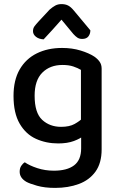

<svg xmlns="http://www.w3.org/2000/svg" viewBox="-20 -716 584 937"><path d="M264 -16Q205 -16 155.5 -38.5Q106 -61 76 -112.5Q46 -164 46 -248Q46 -325 76 -377Q106 -429 159.5 -455.5Q213 -482 283 -482Q332 -482 373 -469.5Q414 -457 440 -440Q456 -429 466 -415Q476 -401 476 -381V-71H375V-375Q360 -384 338 -391.5Q316 -399 285 -399Q224 -399 186.5 -361.5Q149 -324 149 -249Q149 -165 186 -131Q223 -97 278 -97Q319 -97 344 -111Q369 -125 385 -141L390 -55Q373 -40 341 -28Q309 -16 264 -16ZM376 8V-93H476V13Q476 80 446 121.5Q416 163 364.5 182Q313 201 249 201Q198 201 161 190.5Q124 180 108 171Q76 152 76 122Q76 105 83.5 93.5Q91 82 101 76Q124 92 162 104.5Q200 117 243 117Q307 117 341.5 91Q376 65 376 8ZM338 -550 280 -620Q256 -592 235 -569.5Q214 -547 193 -524Q170 -525 155.5 -536.5Q141 -548 141 -564Q141 -578 148.5 -588Q156 -598 168 -611L222 -669Q237 -682 250 -689Q263 -696 280 -696Q299 -696 312.5 -689Q326 -682 340 -665L421 -568Q421 -551 411.5 -538.5Q402 -526 381 -526Q367 -526 357.5 -532.5Q348 -539 338 -550Z"/></svg>

Font: Baloo Bhaijaan 2 Medium
Style: Regular
Weight: 500
Designer: Sanskriti Dholi, Noopur Datye and Ek Type
Foundry: Ek Type
Version: Version 1.701